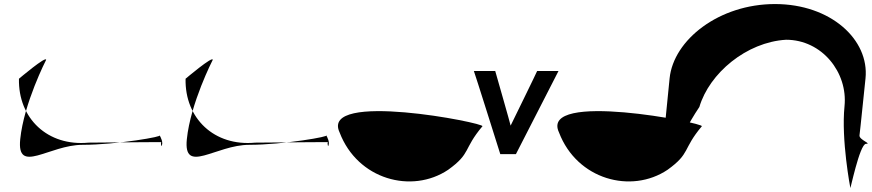

<svg xmlns="http://www.w3.org/2000/svg" viewBox="-20 -714 4327 953"><path d="M208.9 -416.7C211.1 -439.2 74.1 -323.2 74.1 -323.2C69.8 -126 217.1 13.5 419.8 -6C656.8 -8.5 797.6 -8.6 781.6 -8.6C775.1 -8.6 782.2 29.2 785.4 -2.2C786.1 -24 766.4 -51.2 772 -42.7C800 -37.7 558 4.8 390.7 4.8C223.4 4.8 62.2 155.1 80.4 -23.2C98.5 -201.6 208.8 -416.7 208.9 -416.7Z M1035.9 -416.7C1038.1 -439.2 901.1 -323.2 901.1 -323.2C896.8 -126 1044.1 13.5 1246.8 -6C1483.8 -8.5 1624.6 -8.6 1608.6 -8.6C1602.1 -8.6 1609.2 29.2 1612.4 -2.2C1613.1 -24 1593.4 -51.2 1599 -42.7C1627 -37.7 1385 4.8 1217.7 4.8C1050.4 4.8 889.2 155.1 907.4 -23.2C925.5 -201.6 1035.8 -416.7 1035.9 -416.7Z M2374.5 -87.2C2392.1 -102.9 1566 -266 1665.8 -56.2C1754.7 177.1 2024 250 2204.7 128.6C2319.4 46 2277.6 28 2374.5 -87.2Z M2540.8 51C2539.6 51 2464.4 51 2463.2 51C2463.2 51 2333.3 -361.5 2332.1 -361.5C2332.1 -361.5 2439.3 -361.5 2438.1 -361.5C2438.1 -361.5 2515.7 -90.5 2514.5 -90.5C2514.5 -90.5 2647.3 -361.5 2646.1 -361.5C2646.1 -361.5 2753.3 -361.5 2752.1 -361.5Z M3463.5 -87.2C3481.1 -102.9 2655 -266 2754.8 -56.2C2843.7 177.1 3113 250 3293.7 128.6C3408.4 46 3366.6 28 3463.5 -87.2Z M4246.1 -42C4246.1 -42 4251.4 -82.8 4276 -325C4295.4 -516.8 4103.9 -693.9 3826.7 -693.9C3549.5 -693.9 3323 -516.8 3303.6 -325C3278.9 -82.8 3275.9 -42 3275.9 -42C3273.6 -19.5 3207.4 0 3238.7 0C3270.1 0 3281.7 124 3284 101.5C3275.2 187.5 3338.3 -15.7 3451.3 -183C3500.8 -350.3 3685.2 -505.2 3881.7 -516.7C4060.1 -516.7 4188.8 -354.3 4171.8 -187C4154.8 -19.7 4200.6 218 4200.6 218C4198.3 240.5 4246.9 0 4278.3 0C4309.6 0 4243.9 -19.5 4246.1 -42Z"/></svg>

Font: AnarchicType
Style: Slant
Weight: 400
Version: Version Something